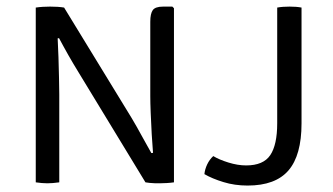

<svg xmlns="http://www.w3.org/2000/svg" viewBox="-20 -566 1034 596"><path d="M91 -542.5Q100.5 -544 113 -544.8Q125.5 -545.5 135.5 -545.5Q147 -545.5 158.8 -544.8Q170.5 -544 179 -542.5L167 -448L159 -447Q160.5 -421.5 161.5 -388.2Q162.5 -355 163.2 -323.8Q164 -292.5 164 -273V0Q154 1.5 144.5 2.2Q135 3 127 3Q119 3 109.8 2.2Q100.5 1.5 91 0ZM223.5 -342Q215.5 -355 207.5 -368.5Q199.5 -382 192 -395.2Q184.5 -408.5 177.2 -421.8Q170 -435 163 -448L128.5 -488L179 -542.5L389 -199Q397 -185.5 404.8 -171.8Q412.5 -158 420.2 -144Q428 -130 435.5 -116.5Q443 -103 450 -90.5L481.5 -56.5L431.5 0ZM520 -540.5V0Q510 1.5 498 2.2Q486 3 475.5 3Q468 3 460 2.8Q452 2.5 444.8 1.8Q437.5 1 431.5 0L447 -90.5L455 -91.5Q453 -115 451 -148.8Q449 -182.5 447.8 -215.2Q446.5 -248 446.5 -268V-498.5Q446.5 -523.5 454.2 -534.5Q462 -545.5 486.5 -545.5H515ZM642 -81.5Q660 -70.5 689 -61.5Q718 -52.5 744 -52.5Q797.5 -52.5 819 -84.5Q840.5 -116.5 840.5 -183.5V-542.5Q848.5 -544 858.8 -544.8Q869 -545.5 879 -545.5Q889 -545.5 898.8 -544.8Q908.5 -544 916 -542.5V-183Q916 -84 875.5 -37Q835 10 748.5 10Q708.5 10 673.5 -0.8Q638.5 -11.5 614.5 -25.5Q616 -40.5 623.2 -55.8Q630.5 -71 642 -81.5Z"/></svg>

Font: Signika SC
Style: Regular
Weight: 300
Designer: Anna Giedryś
Foundry: Anna Giedryś
Version: Version 2.000